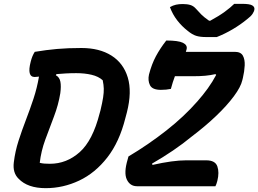

<svg xmlns="http://www.w3.org/2000/svg" viewBox="-20 -970 1345 1000"><path d="M1109 -777H1053Q1022 -777 1001.5 -783.5Q981 -790 958 -809Q927 -833 903 -864Q879 -895 865 -933Q881 -942 896.5 -945.5Q912 -949 932 -949Q955 -949 971.5 -944Q988 -939 1001 -924Q1014 -909 1028.5 -894.5Q1043 -880 1069 -862H1075Q1121 -887 1151 -909Q1181 -931 1200 -950H1240Q1280 -950 1293.5 -942Q1307 -934 1305 -921Q1304 -911 1295.5 -898Q1287 -885 1267 -870Q1233 -842 1192.5 -818Q1152 -794 1109 -777ZM870 -507Q847 -502 818 -502Q773 -502 761 -526.5Q749 -551 756 -582Q770 -636 792 -677Q814 -718 846 -759Q909 -759 933 -747Q957 -735 952 -714Q950 -707 948 -700H1203Q1234 -700 1245 -680Q1256 -660 1254.5 -629Q1253 -598 1245 -564L1242 -552Q1234 -517 1198 -468.5Q1162 -420 1106 -366.5Q1050 -313 980 -260Q934 -222 881 -186Q828 -150 772 -118L774 -111Q881 -135 949 -135H1054Q1101 -135 1112 -103.5Q1123 -72 1112 -28Q1107 -9 1102 0H694Q657 0 640.5 -35Q624 -70 645 -140L649 -155Q753 -217 846 -290Q939 -363 1009 -443Q1038 -476 1062.5 -510Q1087 -544 1106 -580L1102 -584Q1076 -578 1049 -575.5Q1022 -573 985 -573H891Q885 -558 880 -541.5Q875 -525 870 -507ZM404 -720Q498 -720 560.5 -680.5Q623 -641 645.5 -566.5Q668 -492 641 -385L633 -355Q602 -231 539 -150Q476 -69 392.5 -29.5Q309 10 218 10Q124 10 77 -39Q45 -70 52 -125Q59 -182 76.5 -236.5Q94 -291 115 -345.5Q136 -400 154.5 -456Q173 -512 183 -571Q167 -569 161 -569Q119 -569 140 -649Q144 -665 149 -677Q154 -689 161 -700Q221 -710 277 -715Q333 -720 404 -720ZM187 -122Q198 -119 211 -118Q224 -117 240 -117Q327 -117 395 -177.5Q463 -238 499 -380L503 -394Q513 -436 517 -462Q521 -488 520.5 -508Q520 -528 515 -552Q493 -572 457 -580.5Q421 -589 377 -589Q348 -589 322 -587.5Q296 -586 274 -584L271 -578Q290 -568 294.5 -544.5Q299 -521 294 -484Q284 -423 261 -363Q238 -303 216 -243Q194 -183 187 -122Z"/></svg>

Font: Recursive Sn Csl St
Style: Bold Italic
Weight: 700
Italic angle: -15°
Version: Version 1.079;hotconv 1.0.112;makeotfexe 2.5.65598; ttfautoh